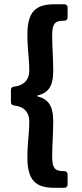

<svg xmlns="http://www.w3.org/2000/svg" viewBox="-20 -728 384 900"><path d="M108.4 9.8C108.4 118.2 147.5 152.3 235.4 152.3H281.2C291 152.3 296.9 146.5 296.9 136.7V89.8C296.9 80.1 291 74.2 281.2 74.2H278.3C236.3 74.2 224.6 59.6 224.6 3.9C224.6 -49.8 229.5 -97.7 229.5 -159.2C229.5 -234.4 205.1 -263.7 155.3 -276.4V-280.3C205.1 -292 229.5 -321.3 229.5 -396.5C229.5 -458 224.6 -505.9 224.6 -559.6C224.6 -616.2 236.3 -630.9 278.3 -630.9H281.2C291 -630.9 296.9 -636.7 296.9 -646.5V-692.4C296.9 -702.1 291 -708 281.2 -708H235.4C147.5 -708 108.4 -673.8 108.4 -565.4C108.4 -495.1 117.2 -458 117.2 -394.5C117.2 -362.3 99.6 -328.1 46.9 -322.3C37.1 -321.3 31.2 -316.4 31.2 -306.6V-249C31.2 -239.3 37.1 -234.4 46.9 -233.4C99.6 -227.5 117.2 -194.3 117.2 -161.1C117.2 -97.7 108.4 -61.5 108.4 9.8Z"/></svg>

Font: Ed Sans Neue
Style: Bold
Weight: 700
Designer: Stephen Hutchings
Version: Version 1.004;PS 001.004;hotconv 1.0.88;makeotf.lib2.5.64775